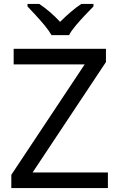

<svg xmlns="http://www.w3.org/2000/svg" viewBox="-20 -964 612 984"><path d="M533 0H38V-68L414 -634H50V-714H523V-646L147 -80H533ZM244 -784Q231 -807 209 -833.5Q187 -860 163 -886Q139 -912 121 -931V-944H181Q207 -927 235 -903Q263 -879 288 -852Q315 -879 343 -903Q371 -927 397 -944H459V-931Q440 -912 415.5 -886Q391 -860 368.5 -833.5Q346 -807 334 -784Z"/></svg>

Font: Noto Sans Telugu
Style: Regular
Weight: 400
Designer: Jelle Bosma - Monotype Design Team
Foundry: Monotype Imaging Inc.
Version: Version 2.003